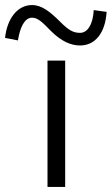

<svg xmlns="http://www.w3.org/2000/svg" viewBox="-116 -740 442 760"><path d="M72 -500V0H142V-500ZM306 -693 255 -700C252 -642 230 -610 201 -610C174 -610 156 -620 122 -654C82 -694 49 -720 11 -720C-48 -720 -88 -665 -96 -590L-45 -580C-37 -631 -19 -670 11 -670C36 -670 55 -648 86 -617C126 -577 164 -560 201 -560C261 -560 301 -610 306 -693Z"/></svg>

Font: Gully Light
Style: Regular
Weight: 300
Designer: jaikishan Patel
Foundry: MagicType
Version: Version 1.000;Glyphs 3.2 (3242)